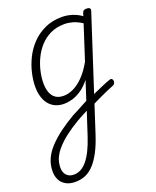

<svg xmlns="http://www.w3.org/2000/svg" viewBox="-209 -624 1014 1248"><g transform="rotate(-20 298.5 0.0)"><path d="M372 38Q392 28 411.5 19Q431 10 451 1.5Q471 -7 489.5 -15Q508 -23 527 -29Q537 -33 543 -28Q549 -23 550 -14.5Q551 -6 546.5 3Q542 12 532 15Q512 23 492 31.5Q472 40 450.5 50Q429 60 407 70.5Q385 81 364 92ZM92 519Q54 519 27.5 504Q1 489 -12 463.5Q-25 438 -25 404Q-25 359 -7 319Q11 279 45.5 242.5Q80 206 126 172Q172 138 227 106Q246 97 264.5 87Q283 77 301.5 67Q320 57 338 48L380 -82Q347 -41 313.5 -19.5Q280 2 250 9.5Q220 17 197 17Q153 17 121.5 -3.5Q90 -24 73.5 -62Q57 -100 57 -151Q57 -194 68.5 -244.5Q80 -295 104 -343.5Q128 -392 166 -431.5Q204 -471 256 -495Q308 -519 376 -519Q398 -519 421.5 -514Q445 -509 467 -499.5Q489 -490 508 -476L514 -495Q518 -507 524 -511Q530 -515 544 -515Q562 -515 567 -507.5Q572 -500 567 -488L320 273Q299 338 275 384Q251 430 223.5 460.5Q196 491 163.5 505Q131 519 92 519ZM100 471Q125 471 147.5 459Q170 447 191 422Q212 397 230.5 359.5Q249 322 266 271L319 109Q305 116 292 123Q279 130 266 137Q253 144 241 151Q194 179 155.5 208Q117 237 88.5 268Q60 299 45.5 330.5Q31 362 31 398Q31 420 38.5 436Q46 452 61.5 461.5Q77 471 100 471ZM212 -33Q245 -33 280 -49.5Q315 -66 350 -101.5Q385 -137 417 -194L494 -432Q459 -454 430 -462Q401 -470 374 -470Q319 -470 276.5 -449.5Q234 -429 203.5 -395Q173 -361 153.5 -319.5Q134 -278 124.5 -235.5Q115 -193 115 -155Q115 -117 125.5 -89.5Q136 -62 157.5 -47.5Q179 -33 212 -33Z"/></g></svg>

Font: Playwrite RO ExtraLight
Style: Regular
Weight: 250
Version: Version 1.002